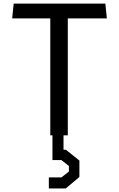

<svg xmlns="http://www.w3.org/2000/svg" viewBox="-20 -750 660 1064"><path d="M258.7 -730H355.7V0H258.7ZM55.8 -730H563.8L572.2 -648.2H47.5ZM250.7 233.2H320.3L361.8 200.7V169.7L320.3 137.2H270.7V-24H332V98.7L319.2 79.7H345.2L420 139.7V230.7L344.3 294.5H250.7Z"/></svg>

Font: Monaspace Krypton Var ExLight
Style: Regular
Weight: 200
Designer: Riley Cran and the Lettermatic Team
Version: Version 1.200 (Monaspace Krypton Var)